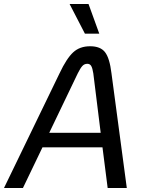

<svg xmlns="http://www.w3.org/2000/svg" viewBox="-34 -943 723 963"><path d="M480 -204H179L81 0H-14L265 -576Q300 -650 333 -680.5Q366 -711 418 -711Q470 -711 493 -681Q516 -651 525 -576L602 0H506ZM471 -277 434 -575Q430 -601 423.5 -612Q417 -623 404 -623Q389 -623 379 -612Q369 -601 356 -575L213 -277ZM315 -923H410L464 -774H392Z"/></svg>

Font: KoHo Medium
Style: Italic
Weight: 500
Italic angle: -10°
Designer: Cadson Demak & Katatrad Team
Foundry: Cadson Demak Co.,Ltd.
Version: Version 1.000